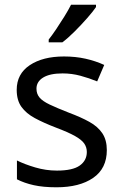

<svg xmlns="http://www.w3.org/2000/svg" viewBox="-20 -786 519 816"><path d="M434 -148Q434 -70 376 -30Q318 10 220 10Q164 10 123.5 1Q83 -8 52 -24V-104Q84 -88 129.5 -74.5Q175 -61 222 -61Q289 -61 319 -82.5Q349 -104 349 -140Q349 -160 338 -176Q327 -192 298.5 -208Q270 -224 217 -244Q165 -264 128 -284Q91 -304 71 -332Q51 -360 51 -404Q51 -472 106.5 -509Q162 -546 252 -546Q301 -546 343.5 -536.5Q386 -527 423 -510L393 -440Q359 -454 322 -464Q285 -474 246 -474Q192 -474 163.5 -456.5Q135 -439 135 -409Q135 -387 148 -371.5Q161 -356 191.5 -341.5Q222 -327 273 -307Q324 -288 360 -268Q396 -248 415 -219.5Q434 -191 434 -148ZM388 -756Q376 -738 351 -709.5Q326 -681 297.5 -652.5Q269 -624 245 -606H187V-618Q202 -637 219.5 -663Q237 -689 254 -716.5Q271 -744 282 -766H388Z"/></svg>

Font: Noto Sans Chakma
Style: Regular
Weight: 400
Designer: Zachary Quinn Scheuren - Monotype Design Team
Foundry: Monotype Imaging Inc.
Version: Version 2.003; ttfautohint (v1.8.4.7-5d5b)